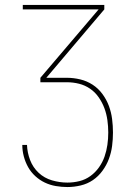

<svg xmlns="http://www.w3.org/2000/svg" viewBox="-20 -540 540 775"><path d="M252 215Q229 215 205.5 211Q182 207 161 197Q140 187 122.5 171Q105 155 93.5 134.5Q82 114 76 91Q70 68 70 45H89Q90 76 101.5 106Q113 136 136 157.5Q159 179 190 188Q221 197 252 197Q277 197 301 191Q325 185 345 170.5Q365 156 379.5 135.5Q394 115 402 92Q410 69 413.5 44.5Q417 20 417 -5Q417 -30 413.5 -55Q410 -80 401.5 -103Q393 -126 378.5 -147Q364 -168 343.5 -182Q323 -196 299 -202Q275 -208 250 -208H143V-226L378 -502H72V-520H401V-502L167 -226H250Q277 -226 304 -219.5Q331 -213 354 -198Q377 -183 393.5 -160.5Q410 -138 419.5 -112.5Q429 -87 432.5 -59.5Q436 -32 436 -5Q436 22 432.5 49Q429 76 419.5 101.5Q410 127 393.5 149.5Q377 172 355 187Q333 202 306 208.5Q279 215 252 215Z"/></svg>

Font: Iosevka Curly Thin
Style: Regular
Weight: 100
Monospace: yes
Designer: Belleve Invis
Foundry: Belleve Invis
Version: Version 22.1.2; ttfautohint (v1.8.4)